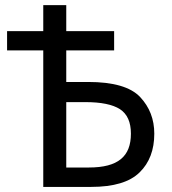

<svg xmlns="http://www.w3.org/2000/svg" viewBox="-20 -734 674 754"><path d="M337.9 0C426.3 0 489.7 -19 528.3 -57.1C566.9 -94.7 585.9 -145.5 585.9 -209C585.9 -265.6 567.4 -313.5 530.3 -353C492.7 -392.6 424.8 -412.1 326.2 -412.1H240.2V-536.1H428.2V-611.8H240.2V-713.9H149.9V-611.8H7.8V-536.1H149.9V0ZM240.2 -333H314.9C377 -333 422.4 -323.7 451.2 -305.2C480 -286.1 494.1 -254.4 494.1 -209C494.1 -119.6 443.8 -76.2 329.1 -76.2H240.2Z"/></svg>

Font: Avrile Sans
Style: Regular
Weight: 400
Designer: Monotype Design Team, Google (font), Stefan Peev (BGR Cyrillic), Cristiano Sobral (main changes)
Foundry: The Avrile Sans Project Authors
Version: Version 3.110